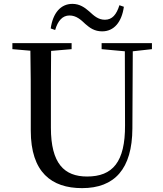

<svg xmlns="http://www.w3.org/2000/svg" viewBox="-20 -955 843 992"><path d="M242 -808 265 -800C279 -848 303 -875 339 -875C374 -875 398 -853 421 -831C444 -811 468 -793 508 -793C569 -793 609 -841 620 -920L597 -928C582 -880 560 -853 522 -853C487 -853 465 -874 441 -896C418 -916 392 -935 354 -935C293 -935 253 -887 242 -808ZM505 -701 625 -690 626 -308C627 -118 562 -43 430 -43C312 -43 243 -110 243 -295V-394C243 -494 243 -594 244 -692L350 -701V-732H44V-701L137 -693C139 -594 139 -493 139 -394V-280C139 -65 246 17 404 17C572 17 663 -82 664 -291L666 -690L765 -701V-732H505Z"/></svg>

Font: Noto Serif TC Medium
Style: Regular
Weight: 500
Designer: Ryoko NISHIZUKA 西塚涼子 (kana & ideographs); Frank Grießhammer (Latin, Greek & Cyrillic); Wenlong ZHANG 张文龙 (bopomofo); San
Foundry: Adobe
Version: Version 2.001;hotconv 1.1.0;makeotfexe 2.6.0